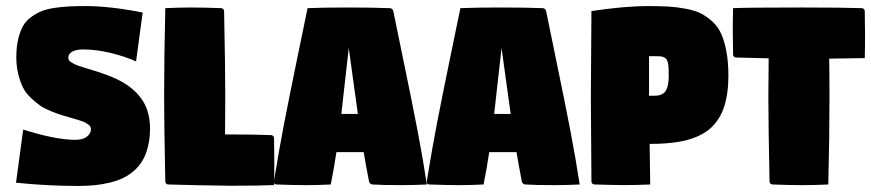

<svg xmlns="http://www.w3.org/2000/svg" viewBox="-20 -613 2894 638"><path d="M33.2 -5.9 57.1 -182.4Q165 -148.4 230.2 -148.4Q255.6 -148.4 268.9 -159.1Q282.2 -169.7 282.2 -182.9Q282.2 -187.7 280.3 -191.8Q278.3 -195.8 273.3 -199.3Q268.3 -202.9 263.8 -205.4Q259.3 -208 250.1 -211.1Q241 -214.1 234.9 -215.9Q228.8 -217.8 216.8 -221.2Q195.1 -227.3 183 -231.1Q170.9 -234.9 148.8 -243.9Q126.7 -252.9 113.5 -262.1Q100.3 -271.2 83.4 -287Q66.4 -302.7 57 -321Q47.6 -339.4 40.9 -365.6Q34.2 -391.8 34.2 -423.1Q34.2 -456.5 40.3 -482.4Q46.4 -508.3 56.3 -526.1Q66.2 -543.9 83.5 -556.4Q100.8 -568.8 118 -575.9Q135.3 -583 161.5 -586.8Q187.7 -590.6 210.3 -591.7Q232.9 -592.8 265.6 -592.8Q345.9 -592.8 454.1 -571.3L432.1 -408.9Q394.8 -425.8 346.9 -437.3Q299.1 -448.7 256.1 -448.7Q233.4 -448.7 220.2 -441.5Q207 -434.3 207 -421.1Q207 -417 209.1 -413.3Q211.2 -409.7 216.6 -406.2Q221.9 -402.8 226.8 -400.3Q231.7 -397.7 241.5 -394.3Q251.2 -390.9 257.7 -388.9Q264.2 -387 277.1 -383.1Q337.2 -365 367.7 -350.3Q447.8 -312 469.7 -245.4Q478.5 -218.5 478.5 -186.8Q478.5 -154.1 472 -127.2Q465.6 -100.3 454.2 -80.7Q442.9 -61 425.8 -46Q408.7 -31 388.9 -21.5Q369.1 -12 344.2 -6Q319.3 0 294.1 2.4Q268.8 4.9 239.3 4.9Q137 4.9 33.2 -5.9Z M525.4 -293Q525.4 -429.7 529.3 -585.9Q575.7 -588.1 614.7 -588.1Q655 -588.1 714.8 -585.9Q718.8 -585.9 721.7 -583Q724.6 -580.1 724.6 -576.2Q728.5 -392.6 728.5 -293Q728.5 -228 727.8 -166.3H731.9Q821 -166.3 880.9 -164.1Q884.8 -164.1 887.7 -161.1Q890.6 -158.2 890.6 -154.3Q891.6 -94.7 891.6 -69.8Q891.6 -31.5 890.6 2Q844.2 4.2 746.6 4.2Q722.4 4.2 643.7 2.6Q564.9 1 539.1 0Q535.2 0 532.2 -2.9Q529.3 -5.9 529.3 -9.8Q525.4 -193.4 525.4 -293Z M890.4 -8.1Q890.4 -12 895 -38.6Q908 -118.9 924.6 -205Q941.2 -291 967.5 -418.6Q993.9 -546.1 1002 -585.9Q1050.8 -588.1 1136.2 -588.1Q1215.8 -588.1 1275.4 -585.9Q1279.3 -585.9 1282.7 -583.1Q1286.1 -580.3 1286.9 -576.2Q1297.6 -521.7 1323.4 -398.2Q1349.1 -274.7 1367.3 -179.8Q1385.5 -85 1398.4 0Q1352.3 2.2 1313.5 2.2Q1251.2 2.2 1217.8 0Q1213.6 -0.2 1210.3 -3.1Q1207 -5.9 1206.3 -9.8Q1195.3 -65.9 1188.5 -107.4H1097.9Q1090.1 -55.2 1079.1 0Q1032.2 2.2 998.3 2.2Q957.8 2.2 898.4 0Q894.8 0 892.6 -2.3Q890.4 -4.6 890.4 -8.1ZM1114.3 -234.4H1169.2Q1163.3 -274.4 1153.3 -348.5Q1143.3 -422.6 1138.9 -453.4Q1134 -413.6 1126 -339.2Q1117.9 -264.9 1114.3 -234.4Z M1398.2 -8.1Q1398.2 -12 1402.8 -38.6Q1415.8 -118.9 1432.4 -205Q1449 -291 1475.3 -418.6Q1501.7 -546.1 1509.8 -585.9Q1558.6 -588.1 1644 -588.1Q1723.6 -588.1 1783.2 -585.9Q1787.1 -585.9 1790.5 -583.1Q1793.9 -580.3 1794.7 -576.2Q1805.4 -521.7 1831.2 -398.2Q1856.9 -274.7 1875.1 -179.8Q1893.3 -85 1906.2 0Q1860.1 2.2 1821.3 2.2Q1759 2.2 1725.6 0Q1721.4 -0.2 1718.1 -3.1Q1714.8 -5.9 1714.1 -9.8Q1703.1 -65.9 1696.3 -107.4H1605.7Q1597.9 -55.2 1586.9 0Q1540 2.2 1506.1 2.2Q1465.6 2.2 1406.2 0Q1402.6 0 1400.4 -2.3Q1398.2 -4.6 1398.2 -8.1ZM1622.1 -234.4H1677Q1671.1 -274.4 1661.1 -348.5Q1651.1 -422.6 1646.7 -453.4Q1641.8 -413.6 1633.8 -339.2Q1625.7 -264.9 1622.1 -234.4Z M1943.4 -293Q1943.4 -342 1944.3 -435.3Q1945.3 -528.6 1945.3 -576.2Q2053.5 -592.8 2135.7 -592.8Q2175 -592.8 2202.8 -591.1Q2230.5 -589.4 2260.1 -583.7Q2289.8 -578.1 2309.6 -568Q2329.3 -557.9 2347.9 -540.8Q2366.5 -523.7 2377.1 -499.4Q2387.7 -475.1 2394 -440.6Q2400.4 -406 2400.4 -361.6Q2400.4 -330.8 2396.7 -304.9Q2393.1 -279.1 2386.2 -258.2Q2379.4 -237.3 2368.8 -220.5Q2358.2 -203.6 2345.1 -190.8Q2332 -178 2315.1 -168.5Q2298.1 -158.9 2279.3 -152.5Q2260.5 -146 2237.5 -142.1Q2214.6 -138.2 2190.8 -136.5Q2167 -134.8 2138.7 -134.8Q2140.6 -22.5 2140.6 0Q2095 2 2054.7 2Q2022 2 1955.1 0Q1951.2 0 1948.2 -2.9Q1945.3 -5.9 1945.3 -9.8Q1945.3 -54.9 1944.3 -149.2Q1943.4 -243.4 1943.4 -293ZM2136.7 -294.9H2152.1Q2161.1 -294.9 2167.6 -295.9Q2174.1 -296.9 2181 -300.7Q2188 -304.4 2192.3 -311.2Q2196.5 -317.9 2199.3 -329.8Q2202.1 -341.8 2202.1 -358.6Q2202.1 -375 2201.8 -384.9Q2201.4 -394.8 2199.6 -403.1Q2197.8 -411.4 2195.2 -415.3Q2192.6 -419.2 2187.3 -422.1Q2181.9 -425 2175.7 -425.7Q2169.4 -426.3 2158.9 -426.3H2136.7Z M2415 -511.7Q2415 -551 2416 -585.9Q2462.6 -588.1 2642.1 -588.1Q2783.9 -588.1 2843.8 -585.9Q2847.7 -585.9 2850.6 -583Q2853.5 -580.1 2853.5 -576.2Q2854.5 -521 2854.5 -493.2Q2854.5 -453.4 2853.5 -419.9Q2837.6 -419.2 2735.4 -418.2Q2736.3 -365.5 2736.3 -293Q2736.3 -156.2 2732.4 0Q2686 2.2 2647 2.2Q2606.7 2.2 2546.9 0Q2543 0 2540 -2.9Q2537.1 -5.9 2537.1 -9.8Q2533.2 -193.4 2533.2 -293Q2533.2 -338.1 2534.2 -419.2Q2478 -420.4 2425.8 -421.9Q2421.9 -421.9 2418.9 -424.8Q2416 -427.7 2416 -431.6Q2415 -487.8 2415 -511.7Z"/></svg>

Font: Digitalt
Style: Medium
Weight: 500
Designer: gluk
Foundry: gluk
Version: Version 0.60